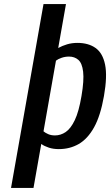

<svg xmlns="http://www.w3.org/2000/svg" viewBox="-20 -720 539 940"><path d="M34 200 193 -700H303L265 -485Q285 -496 308.5 -503Q332 -510 359 -510Q413 -510 448 -485Q483 -460 494.5 -403.5Q506 -347 489 -250Q472 -153 440.5 -96.5Q409 -40 365.5 -15Q322 10 268 10Q241 10 219.5 3Q198 -4 182 -15L144 200ZM249 -57Q277 -57 301.5 -73.5Q326 -90 346 -131.5Q366 -173 379 -250Q392 -327 387 -369Q382 -411 363.5 -427Q345 -443 318 -443Q299 -443 281.5 -437Q264 -431 254 -423L193 -77Q201 -70 215.5 -63.5Q230 -57 249 -57Z"/></svg>

Font: Cuprum SemiBold
Style: Italic
Weight: 600
Italic angle: -10°
Version: Version 3.000